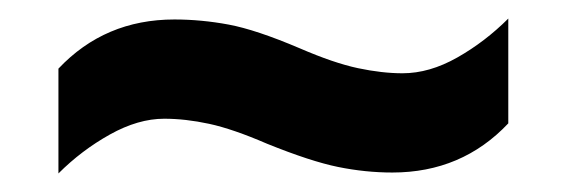

<svg xmlns="http://www.w3.org/2000/svg" viewBox="-20 -456 612 207"><path d="M268 -301Q231 -317 205.5 -322.5Q180 -328 157 -328Q129 -328 98.5 -311Q68 -294 43 -269V-382Q93 -435 168 -435Q197 -435 226.5 -429.5Q256 -424 303 -404Q340 -388 366 -382.5Q392 -377 414 -377Q443 -377 473 -394Q503 -411 528 -436V-323Q478 -270 403 -270Q374 -270 344.5 -276Q315 -282 268 -301Z"/></svg>

Font: Noto Naskh Arabic
Style: Regular
Weight: 400
Designer: Monotype Design Team, David Williams, Mohamad Dakak and Nizar Qandah
Foundry: Monotype Imaging Inc.
Version: Version 2.013